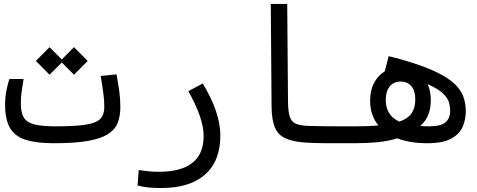

<svg xmlns="http://www.w3.org/2000/svg" viewBox="-20 -713 2384 959"><path d="M248.5 2.4Q159.7 2.4 106.2 -15.4Q52.7 -33.2 29.1 -75.4Q5.4 -117.7 5.4 -190.9Q5.4 -227.1 12.5 -262.5Q19.5 -297.9 26.9 -318.4H97.7Q91.8 -280.3 87.9 -253.4Q84 -226.6 84 -196.3Q84 -149.9 99.4 -125.2Q114.7 -100.6 152.8 -91.3Q190.9 -82 258.3 -82Q356 -82 408.4 -90.3Q460.9 -98.6 481 -119.6Q501 -140.6 501 -178.2Q501 -210.9 496.3 -246.3Q491.7 -281.7 482.9 -333.5L562 -341.8Q570.8 -293.9 575.9 -256.6Q581.1 -219.2 581.1 -177.2Q581.1 -131.8 567.1 -97.9Q553.2 -64 517.1 -41.7Q481 -19.5 416 -8.5Q351.1 2.4 248.5 2.4ZM349.6 -339.8 288.6 -400.9 227.5 -339.8 159.2 -408.7 227.5 -477.5 288.6 -416 349.6 -477.5 418 -408.7Z M785.6 226.1Q748.5 226.1 721.2 223.4Q693.8 220.7 667 213.4L672.9 136.2Q700.2 140.1 721.9 142.6Q743.7 145 774.4 145Q883.8 145 940.4 100.8Q997.1 56.6 997.1 -33.2Q997.1 -78.1 978.5 -132.6Q960 -187 920.9 -257.8L992.7 -295.9Q1080.6 -150.9 1080.6 -36.6Q1080.6 91.3 1004.4 158.7Q928.2 226.1 785.6 226.1Z M1752 2.4Q1740.7 2.4 1729.7 2.4Q1718.8 2.4 1708 2.4Q1650.4 2.4 1600.1 2.2Q1549.8 2 1503.9 -1Q1441.4 -5.4 1404.8 -22.5Q1368.2 -39.6 1352.5 -77.6Q1336.9 -115.7 1336.4 -182.1L1332.5 -693.4H1414.6L1418.5 -209Q1418.9 -157.7 1427 -131.3Q1435.1 -105 1457.3 -95.2Q1479.5 -85.4 1522.5 -84Q1564 -82.5 1609.6 -82.3Q1655.3 -82 1714.4 -82Q1724.6 -82 1735.6 -82Q1746.6 -82 1757.8 -82Q1781.2 -82 1781.2 -43.9Q1781.2 -19 1773.7 -8.3Q1766.1 2.4 1752 2.4Z M1752 2.4Q1737.8 2.4 1731.4 -6.8Q1725.1 -16.1 1725.1 -44.9Q1725.1 -68.4 1733.4 -75.2Q1741.7 -82 1757.8 -82Q1824.7 -82 1870.1 -86.4Q1850.1 -110.4 1839.4 -141.6Q1828.6 -172.9 1828.6 -210.9Q1828.6 -262.2 1848.6 -299.3Q1868.7 -336.4 1901.9 -356.9L1921.4 -432.6Q2045.9 -401.4 2122.3 -369.6Q2198.7 -337.9 2238.5 -304.7Q2278.3 -271.5 2292.5 -235.1Q2306.6 -198.7 2306.6 -158.2Q2306.6 -117.2 2291.3 -80.6Q2275.9 -43.9 2234.1 -20.8Q2192.4 2.4 2113.8 2.4Q2028.3 2.4 1963.9 -22Q1917 -7.3 1863 -2.4Q1809.1 2.4 1752 2.4ZM1974.6 -105.5Q2017.1 -120.1 2035.6 -147.2Q2054.2 -174.3 2054.2 -215.3Q2054.2 -261.2 2033.9 -283.4Q2013.7 -305.7 1981.9 -305.7Q1946.8 -305.7 1926.8 -281.5Q1906.7 -257.3 1906.7 -213.9Q1906.7 -136.7 1974.6 -105.5ZM2078.6 -83.5Q2100.1 -82 2124 -82Q2181.6 -82 2205.1 -102.1Q2228.5 -122.1 2228.5 -160.2Q2228.5 -178.7 2222.9 -200.2Q2217.3 -221.7 2193.8 -245.1Q2170.4 -268.6 2116.2 -292.5Q2131.8 -256.3 2131.8 -213.4Q2131.8 -170.4 2118.9 -138.9Q2106 -107.4 2078.6 -83.5Z"/></svg>

Font: Cascadia Mono NF SemiLight
Style: Regular
Weight: 350
Monospace: yes
Designer: Aaron Bell
Foundry: Saja Typeworks
Version: Version 2404.023; ttfautohint (v1.8.4)